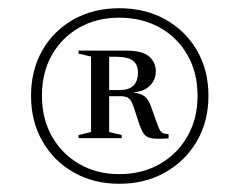

<svg xmlns="http://www.w3.org/2000/svg" viewBox="-20 -745 582 467"><path d="M270 -725Q333 -725 382 -697.8Q431 -670.5 459 -622.5Q487 -574.5 487 -512Q487 -450 459 -401.8Q431 -353.5 382 -325.8Q333 -298 270 -298Q207.5 -298 159 -325.8Q110.5 -353.5 83 -401.8Q55.5 -450 55.5 -512Q55.5 -574.5 83 -622.5Q110.5 -670.5 159 -697.8Q207.5 -725 270 -725ZM270 -702Q215.5 -702 173 -678Q130.5 -654 106.2 -611.2Q82 -568.5 82 -512Q82 -456.5 106.2 -413.5Q130.5 -370.5 173 -346Q215.5 -321.5 270 -321.5Q325.5 -321.5 368.5 -346Q411.5 -370.5 436 -413.5Q460.5 -456.5 460.5 -512Q460.5 -568.5 436 -611.2Q411.5 -654 368.5 -678Q325.5 -702 270 -702ZM201.5 -607.5 171 -614.5V-622H286Q326.5 -622 342.8 -607.5Q359 -593 359 -571.5Q359 -551 344.5 -536.5Q330 -522 302 -520Q322.5 -518.5 332.8 -509.8Q343 -501 349 -481L363.5 -440.5Q368.5 -426.5 373.8 -422.8Q379 -419 390 -419V-408.5Q363 -406.5 349.8 -408.5Q336.5 -410.5 330.2 -419Q324 -427.5 318 -445.5L304.5 -486.5Q299.5 -501 293 -506Q286.5 -511 273.5 -511H245.5V-424L276 -416.5V-409H171V-416.5L201.5 -424ZM261.5 -607H245.5V-526H271Q315.5 -526 315.5 -568.5Q315.5 -588 303.2 -597.5Q291 -607 261.5 -607Z"/></svg>

Font: Newsreader 72pt
Style: Regular
Weight: 400
Designer: Hugues Gentile
Foundry: Production Type
Version: Version 1.003; ttfautohint (v1.8.3)